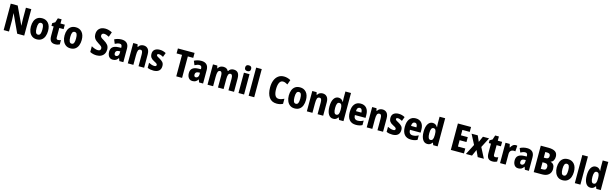

<svg xmlns="http://www.w3.org/2000/svg" viewBox="152 -2883 15951 5008"><g transform="rotate(15 8127.5 -379.0)"><path d="M626 0H437L210 -489H206Q210 -431 211.5 -385.5Q213 -340 215 -303V0H71V-714H259L484 -235H488Q485 -291 483.5 -333.5Q482 -376 481 -415V-714H626Z M1196 -276Q1196 -197 1171.5 -132Q1147 -67 1095.5 -28.5Q1044 10 963 10Q888 10 836.5 -28Q785 -66 758.5 -131Q732 -196 732 -276Q732 -360 757.5 -424Q783 -488 834.5 -523.5Q886 -559 966 -559Q1069 -559 1132.5 -486Q1196 -413 1196 -276ZM886 -275Q886 -195 904.5 -155.5Q923 -116 965 -116Q1007 -116 1025 -155.5Q1043 -195 1043 -276Q1043 -356 1025 -395Q1007 -434 964 -434Q923 -434 904.5 -395Q886 -356 886 -275Z M1505 -118Q1523 -118 1542 -122.5Q1561 -127 1582 -135V-18Q1557 -5 1526 2.5Q1495 10 1458 10Q1383 10 1344.5 -33Q1306 -76 1306 -173V-429H1247V-503L1319 -546L1357 -663H1458V-549H1575V-429H1458V-174Q1458 -118 1505 -118Z M2105 -276Q2105 -197 2080.5 -132Q2056 -67 2004.5 -28.5Q1953 10 1872 10Q1797 10 1745.5 -28Q1694 -66 1667.5 -131Q1641 -196 1641 -276Q1641 -360 1666.5 -424Q1692 -488 1743.5 -523.5Q1795 -559 1875 -559Q1978 -559 2041.5 -486Q2105 -413 2105 -276ZM1795 -275Q1795 -195 1813.5 -155.5Q1832 -116 1874 -116Q1916 -116 1934 -155.5Q1952 -195 1952 -276Q1952 -356 1934 -395Q1916 -434 1873 -434Q1832 -434 1813.5 -395Q1795 -356 1795 -275Z M2811 -208Q2811 -142 2783 -93Q2755 -44 2703.5 -17Q2652 10 2581 10Q2534 10 2489.5 0Q2445 -10 2401 -33V-189Q2446 -163 2492.5 -146.5Q2539 -130 2580 -130Q2620 -130 2637 -149Q2654 -168 2654 -196Q2654 -228 2629 -250.5Q2604 -273 2551 -305Q2518 -326 2484.5 -352Q2451 -378 2429 -417Q2407 -456 2407 -517Q2407 -612 2464 -668Q2521 -724 2626 -724Q2671 -724 2716.5 -711.5Q2762 -699 2811 -674L2765 -542Q2723 -564 2690.5 -574.5Q2658 -585 2628 -585Q2596 -585 2579.5 -568Q2563 -551 2563 -525Q2563 -502 2573 -486.5Q2583 -471 2605.5 -455Q2628 -439 2668 -416Q2737 -376 2774 -329Q2811 -282 2811 -208Z M3110 -560Q3202 -560 3252.5 -511Q3303 -462 3303 -363V0H3195L3168 -73H3165Q3137 -31 3103.5 -10.5Q3070 10 3014 10Q2967 10 2936 -13.5Q2905 -37 2889 -77Q2873 -117 2873 -166Q2873 -253 2924 -296Q2975 -339 3074 -343L3152 -346V-366Q3152 -442 3089 -442Q3060 -442 3029 -432.5Q2998 -423 2962 -403L2917 -512Q2958 -535 3007 -547.5Q3056 -560 3110 -560ZM3113 -249Q3068 -247 3047 -226Q3026 -205 3026 -169Q3026 -107 3077 -107Q3109 -107 3130.5 -133Q3152 -159 3152 -203V-251Z M3703 -559Q3777 -559 3820.5 -509Q3864 -459 3864 -360V0H3713V-315Q3713 -372 3700 -401Q3687 -430 3653 -430Q3607 -430 3590.5 -389.5Q3574 -349 3574 -256V0H3423V-549H3540L3558 -481H3567Q3587 -521 3622.5 -540Q3658 -559 3703 -559Z M4314 -165Q4314 -79 4262 -34.5Q4210 10 4114 10Q4069 10 4031 3Q3993 -4 3955 -21V-158Q3990 -139 4030.5 -126Q4071 -113 4107 -113Q4163 -113 4163 -153Q4163 -165 4157.5 -175Q4152 -185 4133 -198Q4114 -211 4071 -232Q4012 -260 3983.5 -299.5Q3955 -339 3955 -402Q3955 -478 4004.5 -518.5Q4054 -559 4142 -559Q4226 -559 4308 -515L4266 -401Q4236 -418 4207.5 -429.5Q4179 -441 4147 -441Q4103 -441 4103 -409Q4103 -398 4108.5 -389Q4114 -380 4132.5 -368.5Q4151 -357 4190 -336Q4244 -307 4279 -269.5Q4314 -232 4314 -165Z M4889 0H4732V-580H4585V-714H5035V-580H4889Z M5263 -560Q5355 -560 5405.5 -511Q5456 -462 5456 -363V0H5348L5321 -73H5318Q5290 -31 5256.5 -10.5Q5223 10 5167 10Q5120 10 5089 -13.5Q5058 -37 5042 -77Q5026 -117 5026 -166Q5026 -253 5077 -296Q5128 -339 5227 -343L5305 -346V-366Q5305 -442 5242 -442Q5213 -442 5182 -432.5Q5151 -423 5115 -403L5070 -512Q5111 -535 5160 -547.5Q5209 -560 5263 -560ZM5266 -249Q5221 -247 5200 -226Q5179 -205 5179 -169Q5179 -107 5230 -107Q5262 -107 5283.5 -133Q5305 -159 5305 -203V-251Z M6135 -559Q6214 -559 6253 -510.5Q6292 -462 6292 -359V0H6141V-314Q6141 -430 6085 -430Q6043 -430 6026.5 -390Q6010 -350 6010 -270V0H5858V-314Q5858 -430 5803 -430Q5759 -430 5743 -386Q5727 -342 5727 -254V0H5576V-549H5693L5711 -480H5720Q5738 -521 5775.5 -540Q5813 -559 5858 -559Q5909 -559 5942 -539Q5975 -519 5990 -484H6003Q6023 -522 6057 -540.5Q6091 -559 6135 -559Z M6488 -768Q6527 -768 6548 -749Q6569 -730 6569 -689Q6569 -648 6547.5 -629.5Q6526 -611 6488 -611Q6450 -611 6428.5 -629.5Q6407 -648 6407 -689Q6407 -730 6428 -749Q6449 -768 6488 -768ZM6563 -549V0H6412V-549Z M6837 0H6686V-760H6837Z M7459 -590Q7395 -590 7363.5 -525.5Q7332 -461 7332 -355Q7332 -242 7364 -183Q7396 -124 7463 -124Q7499 -124 7534 -135.5Q7569 -147 7608 -165V-28Q7534 10 7443 10Q7308 10 7239 -86.5Q7170 -183 7170 -356Q7170 -464 7202.5 -547Q7235 -630 7298 -677Q7361 -724 7450 -724Q7497 -724 7542.5 -711.5Q7588 -699 7631 -675L7586 -546Q7554 -565 7522.5 -577.5Q7491 -590 7459 -590Z M8160 -276Q8160 -197 8135.5 -132Q8111 -67 8059.5 -28.5Q8008 10 7927 10Q7852 10 7800.5 -28Q7749 -66 7722.5 -131Q7696 -196 7696 -276Q7696 -360 7721.5 -424Q7747 -488 7798.5 -523.5Q7850 -559 7930 -559Q8033 -559 8096.5 -486Q8160 -413 8160 -276ZM7850 -275Q7850 -195 7868.5 -155.5Q7887 -116 7929 -116Q7971 -116 7989 -155.5Q8007 -195 8007 -276Q8007 -356 7989 -395Q7971 -434 7928 -434Q7887 -434 7868.5 -395Q7850 -356 7850 -275Z M8538 -559Q8612 -559 8655.5 -509Q8699 -459 8699 -360V0H8548V-315Q8548 -372 8535 -401Q8522 -430 8488 -430Q8442 -430 8425.5 -389.5Q8409 -349 8409 -256V0H8258V-549H8375L8393 -481H8402Q8422 -521 8457.5 -540Q8493 -559 8538 -559Z M8969 10Q8887 10 8840.5 -65Q8794 -140 8794 -275Q8794 -411 8841 -485Q8888 -559 8967 -559Q9053 -559 9098 -479H9103Q9100 -508 9098 -534.5Q9096 -561 9096 -584V-760H9247V0H9128L9103 -61H9096Q9072 -26 9043 -8Q9014 10 8969 10ZM9020 -114Q9062 -114 9080.5 -149Q9099 -184 9099 -259V-286Q9099 -360 9081 -396Q9063 -432 9020 -432Q8947 -432 8947 -276Q8947 -114 9020 -114Z M9566 -559Q9668 -559 9724.5 -493.5Q9781 -428 9781 -310V-231H9493Q9495 -108 9600 -108Q9641 -108 9677 -118Q9713 -128 9753 -151V-29Q9684 10 9584 10Q9465 10 9404 -62.5Q9343 -135 9343 -272Q9343 -412 9401.5 -485.5Q9460 -559 9566 -559ZM9568 -445Q9537 -445 9516.5 -420Q9496 -395 9494 -336H9641Q9641 -388 9622.5 -416.5Q9604 -445 9568 -445Z M10155 -559Q10229 -559 10272.5 -509Q10316 -459 10316 -360V0H10165V-315Q10165 -372 10152 -401Q10139 -430 10105 -430Q10059 -430 10042.5 -389.5Q10026 -349 10026 -256V0H9875V-549H9992L10010 -481H10019Q10039 -521 10074.5 -540Q10110 -559 10155 -559Z M10766 -165Q10766 -79 10714 -34.5Q10662 10 10566 10Q10521 10 10483 3Q10445 -4 10407 -21V-158Q10442 -139 10482.5 -126Q10523 -113 10559 -113Q10615 -113 10615 -153Q10615 -165 10609.5 -175Q10604 -185 10585 -198Q10566 -211 10523 -232Q10464 -260 10435.5 -299.5Q10407 -339 10407 -402Q10407 -478 10456.5 -518.5Q10506 -559 10594 -559Q10678 -559 10760 -515L10718 -401Q10688 -418 10659.5 -429.5Q10631 -441 10599 -441Q10555 -441 10555 -409Q10555 -398 10560.5 -389Q10566 -380 10584.5 -368.5Q10603 -357 10642 -336Q10696 -307 10731 -269.5Q10766 -232 10766 -165Z M11053 -559Q11155 -559 11211.5 -493.5Q11268 -428 11268 -310V-231H10980Q10982 -108 11087 -108Q11128 -108 11164 -118Q11200 -128 11240 -151V-29Q11171 10 11071 10Q10952 10 10891 -62.5Q10830 -135 10830 -272Q10830 -412 10888.5 -485.5Q10947 -559 11053 -559ZM11055 -445Q11024 -445 11003.5 -420Q10983 -395 10981 -336H11128Q11128 -388 11109.5 -416.5Q11091 -445 11055 -445Z M11512 10Q11430 10 11383.5 -65Q11337 -140 11337 -275Q11337 -411 11384 -485Q11431 -559 11510 -559Q11596 -559 11641 -479H11646Q11643 -508 11641 -534.5Q11639 -561 11639 -584V-760H11790V0H11671L11646 -61H11639Q11615 -26 11586 -8Q11557 10 11512 10ZM11563 -114Q11605 -114 11623.5 -149Q11642 -184 11642 -259V-286Q11642 -360 11624 -396Q11606 -432 11563 -432Q11490 -432 11490 -276Q11490 -114 11563 -114Z M12501 0H12146V-714H12501V-582H12302V-436H12487V-304H12302V-133H12501Z M12698 -281 12559 -549H12726L12796 -391L12866 -549H13032L12894 -280L13038 0H12872L12794 -171L12718 0H12553Z M13314 -118Q13332 -118 13351 -122.5Q13370 -127 13391 -135V-18Q13366 -5 13335 2.5Q13304 10 13267 10Q13192 10 13153.5 -33Q13115 -76 13115 -173V-429H13056V-503L13128 -546L13166 -663H13267V-549H13384V-429H13267V-174Q13267 -118 13314 -118Z M13749 -559Q13759 -559 13770 -558Q13781 -557 13793 -554L13781 -399Q13773 -401 13761.5 -402.5Q13750 -404 13739 -404Q13687 -404 13656.5 -373Q13626 -342 13627 -278V0H13475V-549H13590L13612 -460H13620Q13637 -498 13670.5 -528.5Q13704 -559 13749 -559Z M14061 -560Q14153 -560 14203.5 -511Q14254 -462 14254 -363V0H14146L14119 -73H14116Q14088 -31 14054.5 -10.5Q14021 10 13965 10Q13918 10 13887 -13.5Q13856 -37 13840 -77Q13824 -117 13824 -166Q13824 -253 13875 -296Q13926 -339 14025 -343L14103 -346V-366Q14103 -442 14040 -442Q14011 -442 13980 -432.5Q13949 -423 13913 -403L13868 -512Q13909 -535 13958 -547.5Q14007 -560 14061 -560ZM14064 -249Q14019 -247 13998 -226Q13977 -205 13977 -169Q13977 -107 14028 -107Q14060 -107 14081.5 -133Q14103 -159 14103 -203V-251Z M14588 -714Q14712 -714 14775 -672Q14838 -630 14838 -535Q14838 -475 14812.5 -432.5Q14787 -390 14742 -379V-374Q14796 -359 14823.5 -319.5Q14851 -280 14851 -208Q14851 -112 14788.5 -56Q14726 0 14617 0H14384V-714ZM14594 -433Q14678 -433 14678 -513Q14678 -585 14591 -585H14540V-433ZM14540 -308V-131H14604Q14649 -131 14669.5 -154Q14690 -177 14690 -222Q14690 -263 14668 -285.5Q14646 -308 14600 -308Z M15396 -276Q15396 -197 15371.5 -132Q15347 -67 15295.5 -28.5Q15244 10 15163 10Q15088 10 15036.5 -28Q14985 -66 14958.5 -131Q14932 -196 14932 -276Q14932 -360 14957.5 -424Q14983 -488 15034.5 -523.5Q15086 -559 15166 -559Q15269 -559 15332.5 -486Q15396 -413 15396 -276ZM15086 -275Q15086 -195 15104.5 -155.5Q15123 -116 15165 -116Q15207 -116 15225 -155.5Q15243 -195 15243 -276Q15243 -356 15225 -395Q15207 -434 15164 -434Q15123 -434 15104.5 -395Q15086 -356 15086 -275Z M15645 0H15494V-760H15645Z M15917 10Q15835 10 15788.5 -65Q15742 -140 15742 -275Q15742 -411 15789 -485Q15836 -559 15915 -559Q16001 -559 16046 -479H16051Q16048 -508 16046 -534.5Q16044 -561 16044 -584V-760H16195V0H16076L16051 -61H16044Q16020 -26 15991 -8Q15962 10 15917 10ZM15968 -114Q16010 -114 16028.5 -149Q16047 -184 16047 -259V-286Q16047 -360 16029 -396Q16011 -432 15968 -432Q15895 -432 15895 -276Q15895 -114 15968 -114Z"/></g></svg>

Font: Noto Sans Tamil Condensed ExtraBold
Style: Regular
Weight: 800
Width: 3
Designer: Jelle Bosma - Monotype Design Team
Foundry: Monotype Imaging Inc.
Version: Version 2.004; ttfautohint (v1.8.4.7-5d5b)